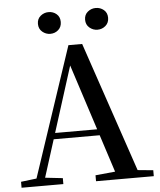

<svg xmlns="http://www.w3.org/2000/svg" viewBox="-61 -978 856 1030"><g transform="rotate(-5 367.5 -463.0)"><path d="M239 -809Q215 -809 196 -825Q177 -841 177 -868Q177 -895 196 -910.5Q215 -926 239 -926Q264 -926 282 -910.5Q300 -895 300 -868Q300 -841 282 -825Q264 -809 239 -809ZM493 -809Q469 -809 450 -825Q431 -841 431 -868Q431 -895 450 -910.5Q469 -926 493 -926Q518 -926 536.5 -910.5Q555 -895 555 -868Q555 -841 536.5 -825Q518 -809 493 -809ZM13 0V-32L112 -44H130L238 -32V0ZM83 0 330 -740H404L655 0H534L319 -664H339L336 -650L130 0ZM193 -244 199 -277H510L516 -244ZM414 0V-32L549 -45H590L725 -32V0Z"/></g></svg>

Font: Noto Serif JP ExtraLight SemiBold
Style: Regular
Weight: 600
Version: Version 2.003-H1;hotconv 1.1.1;makeotfexe 2.6.0